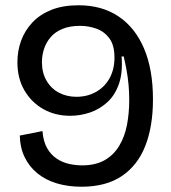

<svg xmlns="http://www.w3.org/2000/svg" viewBox="-20 -694 648 728"><path d="M289 14Q237 14 194.5 1Q152 -12 121.5 -37Q91 -62 73.5 -98Q56 -134 55 -180L141 -197Q144 -158 158.5 -132.5Q173 -107 195 -92.5Q217 -78 242 -72.5Q267 -67 291 -67Q342 -67 376.5 -86.5Q411 -106 432 -141Q453 -176 461.5 -220.5Q470 -265 470 -315Q470 -344 467.5 -372Q465 -400 460 -427.5Q455 -455 449 -480H441Q446 -419 431 -376Q416 -333 387 -306.5Q358 -280 321.5 -267.5Q285 -255 246 -255Q189 -255 144 -280.5Q99 -306 72.5 -351.5Q46 -397 46 -458Q46 -501 60 -539.5Q74 -578 102.5 -608.5Q131 -639 174.5 -656.5Q218 -674 278 -674Q366 -674 429 -632Q492 -590 526 -510.5Q560 -431 560 -317Q560 -215 531 -141Q502 -67 442 -26.5Q382 14 289 14ZM270 -327Q311 -327 344 -345.5Q377 -364 395.5 -397.5Q414 -431 414 -476Q414 -523 394.5 -549Q375 -575 345 -585.5Q315 -596 284 -596Q245 -596 217 -584.5Q189 -573 172 -553Q155 -533 147 -508.5Q139 -484 139 -458Q139 -418 156.5 -388Q174 -358 203.5 -342.5Q233 -327 270 -327Z"/></svg>

Font: Bricolage Grotesque 60pt
Style: Regular
Weight: 400
Version: Version 1.001;gftools[0.9.33.dev8+g029e19f]